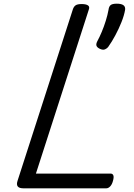

<svg xmlns="http://www.w3.org/2000/svg" viewBox="-20 -1022 726 1042"><path d="M107 0Q62 0 75 -40L376 -973Q381 -987 391 -993.5Q401 -1000 423 -1000Q446 -1000 457 -993Q468 -986 462 -970L175 -80H580Q591 -80 595 -70.5Q599 -61 593 -40Q588 -21 578 -10.5Q568 0 557 0ZM522 -757Q507 -764 503.5 -774Q500 -784 510 -802Q520 -820 532 -848.5Q544 -877 554 -909Q564 -941 569 -969Q571 -986 580 -994Q589 -1002 614 -1002Q638 -1002 649.5 -994Q661 -986 659 -969Q654 -939 639.5 -902.5Q625 -866 606 -830.5Q587 -795 567 -767Q562 -760 550.5 -754.5Q539 -749 522 -757Z"/></svg>

Font: Playwrite CZ
Style: Regular
Weight: 400
Designer: Veronika Burian, José Scaglione
Foundry: TypeTogether
Version: Version 1.002